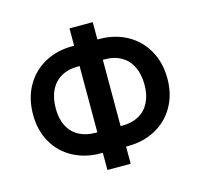

<svg xmlns="http://www.w3.org/2000/svg" viewBox="-108 -836 1022 981"><g transform="rotate(-15 403.5 -345.5)"><path d="M758.8 -342.8Q758.8 -259.8 722.4 -195.8Q686 -131.8 621.3 -96.7Q556.6 -61.5 474.6 -61.5H464.8V29.3H341.8V-61.5H332Q249.5 -61.5 184.8 -96.4Q120.1 -131.3 84 -195.1Q47.9 -258.8 47.9 -341.8Q47.9 -426.8 84.2 -491.7Q120.6 -556.6 185.3 -592.3Q250 -627.9 332 -627.9H341.8V-719.7H464.8V-627.9H474.6Q556.6 -627.9 621.3 -592.3Q686 -556.6 722.4 -491.9Q758.8 -427.2 758.8 -342.8ZM168 -341.8Q168 -287.6 188 -248.8Q208 -210 245.1 -189.9Q282.2 -169.9 332 -169.9H341.8V-520.5H332Q281.7 -520.5 244.9 -499.8Q208 -479 188 -438.7Q168 -398.4 168 -341.8ZM475.6 -169.9Q525.4 -169.9 561.8 -190.2Q598.1 -210.4 617.9 -249.3Q637.7 -288.1 637.7 -342.8Q637.7 -398.9 617.9 -438.7Q598.1 -478.5 561.8 -499.5Q525.4 -520.5 475.6 -520.5H464.8V-169.9Z"/></g></svg>

Font: Pretendard Std SemiBold
Style: Regular
Weight: 600
Designer: Base glyphs from Inter by Rasmus Andersson; Hangeul glyphs from Noto Sans CJK(Source Han Sans) by Jang Soo-young and Kan
Foundry: Kil Hyung-jin
Version: Version 1.309